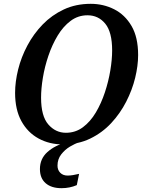

<svg xmlns="http://www.w3.org/2000/svg" viewBox="-20 -745 762 1005"><path d="M310 11Q239 11 182 -20Q125 -51 92 -111Q59 -171 59 -259Q59 -317 75 -381.5Q91 -446 123.5 -507Q156 -568 203.5 -617Q251 -666 314 -695.5Q377 -725 455 -725Q521 -725 577.5 -696.5Q634 -668 668.5 -609Q703 -550 703 -457Q703 -401 687.5 -337.5Q672 -274 640.5 -212.5Q609 -151 562 -100.5Q515 -50 452 -19.5Q389 11 310 11ZM325 -50Q375 -50 414 -79Q453 -108 481.5 -156Q510 -204 529 -261.5Q548 -319 557.5 -376.5Q567 -434 567 -481Q567 -577 531 -621Q495 -665 438 -665Q389 -665 350 -636Q311 -607 282 -559Q253 -511 233.5 -453.5Q214 -396 204.5 -338.5Q195 -281 195 -234Q195 -137 233 -93.5Q271 -50 325 -50ZM302 240Q249 240 219 214Q189 188 189 140Q189 86 228 51Q267 16 328 0H394Q372 7 346 22.5Q320 38 300.5 63Q281 88 281 122Q281 145 295.5 159.5Q310 174 334 174Q347 174 362 171.5Q377 169 394 165L382 224Q345 240 302 240Z"/></svg>

Font: Noto Serif SemiCondensed SemiBold
Style: Italic
Weight: 600
Width: 4
Italic angle: -12°
Designer: Monotype Design Team
Foundry: Monotype Imaging Inc.
Version: Version 2.014; ttfautohint (v1.8.4.7-5d5b)